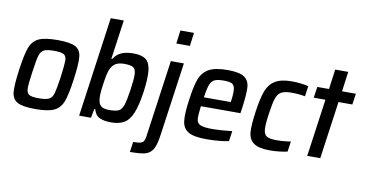

<svg xmlns="http://www.w3.org/2000/svg" viewBox="-86 -976 2670 1406"><g transform="rotate(10 1249.0 -273.0)"><path d="M39 -255Q55 -371 74.5 -423Q94 -475 138.5 -496.5Q183 -518 279 -518Q375 -518 413.5 -496.5Q452 -475 456.5 -423Q461 -371 445 -255Q429 -139 409.5 -87.5Q390 -36 345.5 -14Q301 8 205 8Q109 8 70.5 -14Q32 -36 27.5 -87.5Q23 -139 39 -255ZM348 -255Q360 -345 360 -378.5Q360 -412 340.5 -424Q321 -436 267 -436Q214 -436 191.5 -424Q169 -412 159 -378.5Q149 -345 137 -255Q124 -166 124.5 -132Q125 -98 144 -86Q163 -74 216 -74Q270 -74 293 -86Q316 -98 325.5 -132Q335 -166 348 -255Z M638 -67H631L618 0H530L634 -743H731L690 -451H696Q720 -488 755.5 -503Q791 -518 843 -518Q906 -518 936 -494.5Q966 -471 972.5 -415Q979 -359 965 -255Q950 -151 927 -94.5Q904 -38 866.5 -15Q829 8 766 8Q716 8 682.5 -7.5Q649 -23 638 -67ZM868 -255Q880 -338 877.5 -373Q875 -408 856.5 -419.5Q838 -431 790 -431Q755 -431 733 -420.5Q711 -410 697 -387Q684 -366 677 -336Q670 -306 663 -255Q656 -206 655 -176Q654 -146 660 -125Q666 -101 685 -90Q704 -79 740 -79Q788 -79 810 -90Q832 -101 844 -136.5Q856 -172 868 -255Z M1139 -644 1152 -743H1253L1240 -644ZM953 121Q990 121 1007 116Q1024 111 1030.5 100.5Q1037 90 1041 67L1122 -510H1219L1141 42Q1131 113 1111 145.5Q1091 178 1054.5 187.5Q1018 197 942 197Z M1690 -223H1396Q1387 -153 1390 -124Q1393 -95 1419 -84Q1445 -73 1510 -73Q1564 -73 1654 -83L1643 -7Q1614 0 1567.5 4Q1521 8 1478 8Q1383 8 1342 -16.5Q1301 -41 1294.5 -94Q1288 -147 1303 -254Q1317 -359 1337.5 -412.5Q1358 -466 1405 -492Q1452 -518 1544 -518Q1633 -518 1669 -492.5Q1705 -467 1707.5 -415.5Q1710 -364 1695 -255ZM1406 -291H1606L1607 -296Q1616 -360 1612 -389Q1608 -418 1589.5 -427.5Q1571 -437 1530 -437Q1482 -437 1460 -426Q1438 -415 1427 -386Q1416 -357 1406 -291Z M1950 8Q1865 8 1828 -19Q1791 -46 1787 -99Q1783 -152 1798 -255Q1812 -356 1833 -410.5Q1854 -465 1898 -491.5Q1942 -518 2022 -518Q2054 -518 2088.5 -514Q2123 -510 2145 -504L2134 -427Q2085 -436 2034 -436Q1983 -436 1957.5 -422Q1932 -408 1919.5 -371.5Q1907 -335 1896 -255Q1884 -174 1887 -137Q1890 -100 1911.5 -87Q1933 -74 1985 -74Q2039 -74 2090 -83L2079 -6Q2054 0 2018 4Q1982 8 1950 8Z M2226 0 2286 -428H2199L2211 -510H2298L2318 -658H2415L2395 -510H2498L2486 -428H2383L2323 0Z"/></g></svg>

Font: Assailand Medium
Style: Italic
Weight: 500
Italic angle: -8°
Designer: Hector Gatti with collaboration of the Omnibus-Type team
Foundry: Omnibus-Type
Version: Version 0.072;October 19, 2019;FontCreator 12.0.0.2547 64-bi